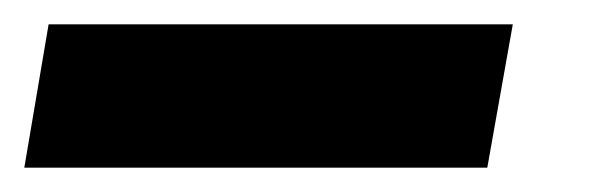

<svg xmlns="http://www.w3.org/2000/svg" viewBox="-97 42 499 158"><path d="M-77 180 -57 62H325L304 180Z"/></svg>

Font: Archivo ExtraCondensed Black
Style: Italic
Weight: 900
Width: 2
Italic angle: -10°
Designer: Hector Gatti
Foundry: Omnibus-Type
Version: Version 2.001